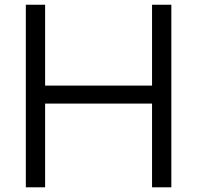

<svg xmlns="http://www.w3.org/2000/svg" viewBox="-20 -798 840 818"><path d="M710 0H627.8V-356.7H172.2V0H90V-777.8H172.2V-433.3H627.8V-777.8H710Z"/></svg>

Font: Paperlogy 4 Regular
Style: Regular
Weight: 400
Designer: redesigned by Lee Juim, glyphs from Gmarket Sans & Montserrat
Foundry: PT&
Version: Version 1.001